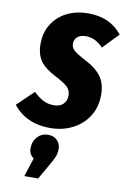

<svg xmlns="http://www.w3.org/2000/svg" viewBox="-145 -779 776 1182"><g transform="rotate(10 243.5 -188.5)"><path d="M521 -621 427 -523Q378 -575 318 -575Q284 -575 265.5 -558.5Q247 -542 247 -517Q247 -492 266 -474.5Q285 -457 345 -426Q410 -392 441.5 -348Q473 -304 473 -234Q473 -160 437.5 -102.5Q402 -45 339 -12.5Q276 20 197 20Q49 20 -34 -84L69 -183Q101 -152 130.5 -137Q160 -122 197 -122Q234 -122 255 -142.5Q276 -163 276 -196Q276 -228 255 -249Q234 -270 177 -299Q110 -333 80.5 -373.5Q51 -414 51 -480Q51 -551 84.5 -604.5Q118 -658 176.5 -687Q235 -716 308 -716Q379 -716 431 -692Q483 -668 521 -621ZM273 139Q273 164 265 185Q257 206 236 242L180 339H94L132 222Q102 201 102 165Q102 120 128.5 91.5Q155 63 195 63Q230 63 251.5 84Q273 105 273 139Z"/></g></svg>

Font: Fira Sans Extra Condensed Black
Style: Italic
Weight: 900
Width: 3
Italic angle: -8°
Designer: Carrois Corporate & Edenspiekermann AG
Foundry: Carrois Corporate GbR & Edenspiekermann AG
Version: Version 4.203